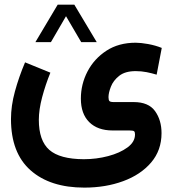

<svg xmlns="http://www.w3.org/2000/svg" viewBox="-20 -582 761 845"><path d="M233.9 -561.5H307.1L405.8 -396.5H337.4L270.5 -510.7L204.1 -396.5H135.7ZM201.7 -262.2Q180.2 -209.5 165.5 -154.3Q150.9 -99.1 150.9 -54.7Q150.9 37.1 197 77.6Q243.2 118.2 348.6 118.7Q404.3 118.7 456.1 105Q507.8 91.3 541 66.9Q574.2 42.5 574.2 9.8Q574.2 -1 570.1 -4.4Q565.9 -7.8 549.3 -7.8H475.6Q409.7 -7.8 372.8 -44.4Q335.9 -81.1 335.9 -147.9Q335.9 -211.4 365.2 -267.6Q394.5 -323.7 448.5 -358.9Q502.4 -394 577.1 -394Q599.6 -394 631.8 -388.2Q664.1 -382.3 691.9 -371.1L669.4 -253.4Q648.4 -259.8 625.5 -264.4Q602.5 -269 577.1 -269Q530.8 -269 504.6 -248.3Q478.5 -227.5 468 -200.4Q457.5 -173.3 457.5 -154.3Q457.5 -141.6 461.7 -137.2Q465.8 -132.8 480.5 -132.8H568.4Q633.8 -132.8 662.4 -93Q690.9 -53.2 690.9 3.9Q690.9 79.6 645 133.3Q599.1 187 522 215.3Q444.8 243.7 351.1 243.7Q200.7 243.7 114.5 167.5Q28.3 91.3 28.3 -58.1Q28.3 -116.2 45.7 -179.7Q63 -243.2 90.3 -307.6Z"/></svg>

Font: Vazir FD-UI
Style: Bold-FD-UI
Weight: 700
Designer: Saber Rastikerdar
Foundry: Saber Rastikerdar
Version: Version 30.0.0